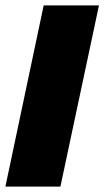

<svg xmlns="http://www.w3.org/2000/svg" viewBox="-30 -692 387 712"><path d="M337 -672H132L-10 0H194Z"/></svg>

Font: Racing Sans One
Style: Regular
Weight: 400
Designer: Pablo Impallari, Rodrigo Fuenzalida
Foundry: Pablo Impallari, Rodrigo Fuenzalida
Version: Version 1.001